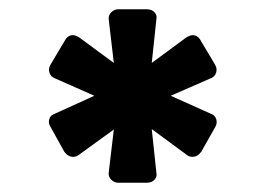

<svg xmlns="http://www.w3.org/2000/svg" viewBox="-20 -762 573 415"><path d="M236 -367Q227 -367 220.5 -373.5Q214 -380 215 -389L226 -482L150 -427Q145 -423 138 -423Q127 -423 119 -434L89 -488Q84 -496 86.5 -504.5Q89 -513 98 -516L184 -555L98 -593Q90 -596 87 -604.5Q84 -613 89 -622L120 -674Q126 -686 138 -686Q142 -686 150 -682L226 -626L215 -720Q214 -729 220.5 -735.5Q227 -742 236 -742H297Q308 -742 314 -735.5Q320 -729 318 -720L308 -626L384 -682Q392 -686 396 -686Q408 -686 414 -674L445 -622Q450 -613 447 -604.5Q444 -596 436 -593L349 -555L436 -516Q445 -513 447.5 -504Q450 -495 445 -487L415 -434Q407 -423 396 -423Q389 -423 384 -427L308 -483L318 -389Q320 -380 314 -373.5Q308 -367 297 -367Z"/></svg>

Font: Fz Rubik
Style: Bold
Weight: 700
Designer: Hubert and Fischer
Foundry: Hubert and Fischer
Version: Vit hóa bi FontZin.com